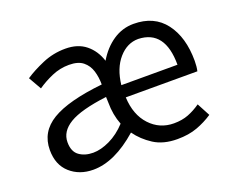

<svg xmlns="http://www.w3.org/2000/svg" viewBox="-97 -715 1070 887"><g transform="rotate(-20 438.5 -272.0)"><path d="M225 13Q157 13 111.5 -27.5Q66 -68 66 -141Q66 -230 145.5 -278Q225 -326 395 -344Q395 -380 385.5 -411Q376 -442 352 -461.5Q328 -481 283 -481Q239 -481 198.5 -463.5Q158 -446 125 -423L89 -486Q126 -511 179.5 -534Q233 -557 293 -557Q354 -557 393 -525.5Q432 -494 449 -441Q481 -495 527 -526Q573 -557 628 -557Q729 -557 782.5 -486.5Q836 -416 836 -300Q836 -272 831 -250H479Q483 -163 530.5 -112Q578 -61 648 -61Q688 -61 719 -73Q750 -85 780 -106L814 -42Q778 -18 736 -2.5Q694 13 638 13Q569 13 522.5 -17Q476 -47 446 -89Q330 13 225 13ZM251 -61Q289 -61 333 -82Q377 -103 415 -144Q395 -195 395 -255L394 -283Q266 -267 210.5 -233.5Q155 -200 155 -147Q155 -101 182.5 -81Q210 -61 251 -61ZM479 -310H755Q755 -480 625 -484Q570 -484 529 -437Q488 -390 479 -310Z"/></g></svg>

Font: Gothic Nguyen
Style: Regular
Weight: 400
Designer: MORI Takayuki
Version: Version 1.220;July 21, 2023;FontCreator 14.0.0.2814 64-bit